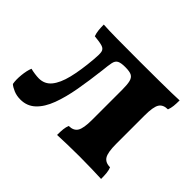

<svg xmlns="http://www.w3.org/2000/svg" viewBox="-108 -628 802 802"><g transform="rotate(45 293.0 -227.0)"><path d="M80 7Q58 7 40 -0.5Q22 -8 12 -17Q8 -38 11 -68Q14 -98 22 -117Q33 -114 47.5 -112Q62 -110 72 -110Q106 -110 127 -135.5Q148 -161 160 -209.5Q172 -258 178 -328Q181 -359 178.5 -373Q176 -387 161 -392Q146 -397 113 -400Q108 -414 106.5 -429Q105 -444 105 -461Q135 -459 187 -458.5Q239 -458 321 -458Q390 -458 435 -458.5Q480 -459 508 -459.5Q536 -460 553 -461Q553 -442 551.5 -427.5Q550 -413 545 -400Q517 -400 505.5 -382Q494 -364 494 -313V-145Q494 -95 505.5 -76.5Q517 -58 545 -58Q550 -46 551.5 -31.5Q553 -17 553 3Q531 2 495.5 1Q460 0 423 0Q386 0 351 1Q316 2 293 3Q293 -17 294.5 -31.5Q296 -46 301 -58Q329 -58 340.5 -76.5Q352 -95 352 -145V-323Q352 -353 348 -369.5Q344 -386 332.5 -392.5Q321 -399 294 -399Q269 -399 257.5 -393Q246 -387 242.5 -370Q239 -353 236 -322Q228 -254 217.5 -194.5Q207 -135 190 -89.5Q173 -44 146 -18.5Q119 7 80 7Z"/></g></svg>

Font: Vollkorn
Style: Bold
Weight: 700
Designer: Friedrich Althausen
Foundry: Friedrich Althausen
Version: Version 5.000